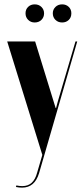

<svg xmlns="http://www.w3.org/2000/svg" viewBox="-20 -686 386 880"><path d="M141 -496 235 -191H237L245 -221L326 -496H334L159 108Q139 174 81 174Q68 174 53 171L55 164Q70 167 82 167Q109 167 125.5 151.5Q142 136 150 106L174 24L13 -496ZM97 -625Q97 -643 109 -654.5Q121 -666 139 -666Q158 -666 170 -654Q182 -642 182 -625Q182 -607 170 -595Q158 -583 139 -583Q121 -583 109 -595Q97 -607 97 -625ZM222 -625Q222 -642 234 -654Q246 -666 265 -666Q283 -666 295 -654.5Q307 -643 307 -625Q307 -606 295 -594.5Q283 -583 265 -583Q246 -583 234 -595Q222 -607 222 -625Z"/></svg>

Font: Moniqa Black Display
Style: Regular
Weight: 900
Designer: Rajesh Rajput
Foundry: Rajesh Rajput
Version: Version 1.000